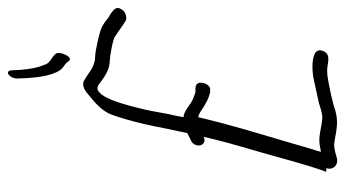

<svg xmlns="http://www.w3.org/2000/svg" viewBox="-208 -680 848 471"><g transform="rotate(-90 215.5 -445.0)"><path d="M38 -68C32 -51 47 -36 66 -43C83 -48 92 -50 103 -48C134 -43 155 -36 192 -50C218 -57 240 -61 251 -63C260 -65 269 -66 277 -66C296 -66 316 -55 325 -75C335 -98 307 -102 286 -102C276 -102 265 -101 252 -98L197 -86C180 -80 166 -77 158 -78C136 -80 116 -88 93 -84L78 -81C80 -87 81 -94 84 -101C109 -189 141 -288 163 -382H164C169 -381 175 -378 182 -373C194 -365 209 -356 225 -353H233C238 -353 245 -361 247 -370C249 -380 247 -389 233 -389H225C220 -390 215 -392 208 -395C195 -400 180 -416 166 -418H163C165 -431 168 -444 171 -457C175 -478 178 -497 182 -514C192 -556 213 -645 242 -627C260 -614 277 -599 304 -599C310 -599 355 -592 361 -586C375 -578 386 -568 400 -560C409 -556 422 -562 426 -568C438 -584 425 -590 417 -597C406 -602 397 -612 387 -617C377 -624 324 -635 313 -635C295 -635 281 -643 269 -652L255 -661C245 -668 232 -664 220 -653C204 -640 178 -620 169 -594C161 -573 153 -543 146 -514C142 -496 138 -477 134 -456C131 -441 127 -425 124 -409L108 -401C85 -393 91 -358 115 -369C105 -326 94 -287 81 -243C64 -185 48 -120 29 -68ZM258 -823 259 -802C261 -769 267 -730 284 -715C288 -712 296 -707 299 -702C301 -699 304 -695 309 -698C316 -703 324 -724 319 -731C311 -743 295 -744 291 -761C284 -777 281 -796 279 -820L278 -841C276 -859 256 -844 258 -823Z"/></g></svg>

Font: Stray Cat
Style: UltCnObl
Weight: 400
Version: Version 1.0